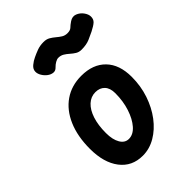

<svg xmlns="http://www.w3.org/2000/svg" viewBox="-222 -870 981 981"><g transform="rotate(-45 269.0 -379.0)"><path d="M223 5.5Q145 5.5 100.5 -52.8Q56 -111 56 -210.5Q56 -301 84.8 -367.5Q113.5 -434 165.8 -470Q218 -506 288.5 -506Q372.5 -506 420 -457.2Q467.5 -408.5 467.5 -319.5Q467.5 -254 447.8 -195.2Q428 -136.5 394 -91.5Q360 -46.5 315.8 -20.5Q271.5 5.5 223 5.5ZM233 -105.5Q264.5 -105.5 290.8 -135.2Q317 -165 333 -213.8Q349 -262.5 349 -320Q349 -357 330.5 -376.5Q312 -396 280.5 -396Q248 -396 223.2 -373.2Q198.5 -350.5 184.8 -308.8Q171 -267 171 -210Q171 -162 187.8 -133.8Q204.5 -105.5 233 -105.5ZM384.5 -599Q366.5 -599 353 -607.2Q339.5 -615.5 327.2 -626.5Q315 -637.5 301.5 -645.8Q288 -654 270.5 -654Q261 -654 248.5 -646.8Q236 -639.5 226 -629Q214.5 -616.5 199.2 -618Q184 -619.5 170 -630Q156 -640.5 146.8 -655.8Q137.5 -671 137.5 -686Q137.5 -704.5 154.2 -718.5Q171 -732.5 189 -740.5Q204.5 -748 226 -756.2Q247.5 -764.5 274.5 -764.5Q295 -764.5 309.5 -756Q324 -747.5 336.5 -736.8Q349 -726 362.2 -717.8Q375.5 -709.5 393 -709.5Q413.5 -709.5 423 -719Q432.5 -728.5 449.5 -740Q470.5 -754 491 -746Q511.5 -738 524.8 -719.8Q538 -701.5 538 -684.5Q538 -665.5 526 -654.2Q514 -643 485.5 -628.5Q468.5 -620 444.2 -609.5Q420 -599 384.5 -599Z"/></g></svg>

Font: Edu AU VIC WA NT Pre SemiBold
Style: Regular
Weight: 600
Designer: Tina and Corey Anderson, Eben Sorkin, Mirko Velimirovic
Foundry: Google for Education
Version: Version 1.001